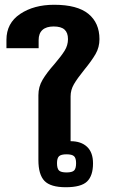

<svg xmlns="http://www.w3.org/2000/svg" viewBox="-20 -770 484 805"><path d="M141 -99V-371Q141 -406 158.5 -435.5Q176 -465 208 -501Q237 -535 251 -557.5Q265 -580 265 -606Q265 -633 250.5 -646Q236 -659 205 -659Q174 -659 158 -644.5Q142 -630 142 -602V-568H7V-603Q7 -673 64.5 -711.5Q122 -750 207 -750Q304 -750 350.5 -712Q397 -674 397 -606Q397 -572 381 -544Q365 -516 333 -477Q304 -441 290 -417Q276 -393 276 -366V-178Q320 -178 345 -154.5Q370 -131 370 -85Q370 -33 345 -9Q320 15 256 15Q192 15 166.5 -11.5Q141 -38 141 -99ZM299 -86Q299 -107 290.5 -115Q282 -123 259 -123Q236 -123 227.5 -115Q219 -107 219 -86Q219 -63 227.5 -55Q236 -47 259 -47Q282 -47 290.5 -55Q299 -63 299 -86Z"/></svg>

Font: Pridi Medium
Style: Regular
Weight: 500
Designer: Katatrad Team
Foundry: CadsonDemak
Version: Version 1.001